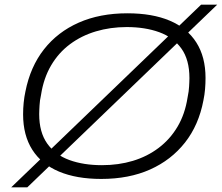

<svg xmlns="http://www.w3.org/2000/svg" viewBox="-20 -755 951 823"><path d="M414 12Q308 12 233 -19.5Q158 -51 118.5 -113Q79 -175 79 -265Q79 -290 81.5 -315Q84 -340 89 -363Q110 -469 168.5 -543.5Q227 -618 317.5 -658Q408 -698 526 -698Q633 -698 707.5 -666.5Q782 -635 821.5 -573Q861 -511 861 -421Q861 -397 859 -373Q857 -349 852 -325Q832 -219 773 -144Q714 -69 623.5 -28.5Q533 12 414 12ZM417 -47Q488 -47 549.5 -65.5Q611 -84 660 -121Q709 -158 741 -212Q773 -266 784 -337Q787 -351 788.5 -362.5Q790 -374 790.5 -383.5Q791 -393 791.5 -402.5Q792 -412 792 -420Q792 -499 757.5 -547Q723 -595 662.5 -617Q602 -639 523 -639Q453 -639 391 -620.5Q329 -602 280 -565.5Q231 -529 199 -474.5Q167 -420 156 -349Q153 -336 151.5 -324.5Q150 -313 149.5 -303Q149 -293 148.5 -284Q148 -275 148 -266Q148 -188 182.5 -139.5Q217 -91 277.5 -69Q338 -47 417 -47ZM28 48 842 -735H911L97 48Z"/></svg>

Font: Archivo SemiExpanded ExtraLight
Style: Italic
Weight: 250
Width: 6
Italic angle: -10°
Designer: Hector Gatti
Foundry: Omnibus-Type
Version: Version 2.001